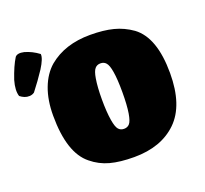

<svg xmlns="http://www.w3.org/2000/svg" viewBox="-142 -913 1148 1077"><g transform="rotate(-20 432.0 -375.0)"><path d="M483.9 8.8Q399.4 8.8 340.8 -7.1Q282.2 -22.9 234.9 -62Q134.8 -141.6 134.8 -365.2Q134.8 -457.5 161.4 -527.8Q188 -598.1 236.8 -640.1Q333 -720.2 483.9 -720.2Q564 -720.2 621.8 -705.3Q679.7 -690.4 730 -654.8Q833 -578.6 833 -365.2Q833 -173.3 738.8 -82Q645 8.8 483.9 8.8ZM451.2 -173.8Q463.4 -159.7 484.1 -159.7Q504.9 -159.7 517.1 -173.8Q529.8 -188 537.1 -231.9Q544.9 -279.8 544.9 -356.9Q544.9 -434.1 537.1 -480Q530.3 -521.5 517.1 -536.1Q504.9 -550.3 484.1 -550.3Q463.4 -550.3 451.2 -536.1Q438 -521.5 431.2 -480Q422.9 -431.2 422.9 -356.9Q422.9 -282.7 431.2 -231.9Q438.5 -188 451.2 -173.8ZM50.8 -747.1Q65.4 -764.6 104 -755.9Q148.4 -743.7 188 -713.9Q191.4 -688 155.8 -631.8Q120.1 -577.6 78.1 -523.9Q65.4 -514.6 49.3 -513.9Q33.2 -513.2 19.3 -518.8Q5.4 -524.4 -6.8 -534.2Q-18.6 -569.8 -2 -627.9Q23.4 -703.6 50.8 -747.1Z"/></g></svg>

Font: GGS TheRock Black
Style: Regular
Weight: 900
Designer: Rodrigo Fuenzalida (2012); Goodgame Studios (2014)
Foundry: Rodrigo Fuenzalida,2012;  GGS,2014
Version: Version 1.002 | FøM Mod